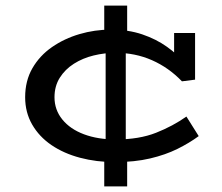

<svg xmlns="http://www.w3.org/2000/svg" viewBox="-20 -654 796 687"><path d="M391 -74Q325 -74 266.5 -89.5Q208 -105 164 -135Q120 -165 95 -208.5Q70 -252 70 -306Q70 -365 96 -410Q122 -455 166 -485.5Q210 -516 264.5 -532Q319 -548 376 -548Q439 -548 489 -531Q539 -514 577.5 -486.5Q616 -459 644 -426L603 -432V-536H678V-369L631 -363Q584 -412 524 -438.5Q464 -465 394 -465Q354 -465 315 -455.5Q276 -446 244.5 -426Q213 -406 194 -376Q175 -346 175 -306Q175 -261 203 -226.5Q231 -192 280.5 -173.5Q330 -155 394 -155Q478 -155 538.5 -179Q599 -203 647 -237L691 -167Q657 -142 614.5 -121Q572 -100 517 -87Q462 -74 391 -74ZM353 13V-126L358 -141V-498L353 -512V-634H435V-512L430 -498V-143L435 -126V13Z"/></svg>

Font: BioRhyme SemiExpanded
Style: Regular
Weight: 400
Width: 6
Designer: Aoife Mooney
Foundry: Aoife Mooney Type
Version: Version 1.600;gftools[0.9.33]